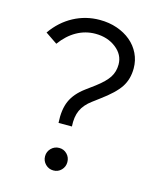

<svg xmlns="http://www.w3.org/2000/svg" viewBox="-108 -787 729 873"><g transform="rotate(15 256.0 -350.0)"><path d="M347 -363 315 -339Q281 -314 267 -283Q253 -252 256 -207H193Q189 -269 207 -310Q225 -351 271 -385L313 -416Q354 -447 371 -473.5Q388 -500 388 -534Q388 -580 348 -611Q308 -642 251 -642Q204 -642 163 -619Q122 -596 90 -552L34 -590Q74 -647 131 -677.5Q188 -708 254 -708Q298 -708 335.5 -695Q373 -682 400.5 -659Q428 -636 443.5 -604Q459 -572 459 -535Q459 -484 434.5 -446.5Q410 -409 347 -363ZM226 -98Q248 -98 263 -82.5Q278 -67 278 -45Q278 -23 263 -7.5Q248 8 226 8Q204 8 188.5 -7.5Q173 -23 173 -45Q173 -67 188.5 -82.5Q204 -98 226 -98Z"/></g></svg>

Font: Red Hat Text
Style: Regular
Weight: 400
Designer: Pentagram / MCKL
Foundry: Pentagram / MCKL
Version: Version 1.005; Red Hat Text